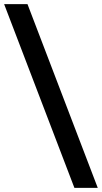

<svg xmlns="http://www.w3.org/2000/svg" viewBox="-50 -758 493 929"><path d="M310 151 -30 -738H83L423 151Z"/></svg>

Font: REM Medium Medium
Style: Regular
Weight: 500
Version: Version 1.005;gftools[0.9.28]